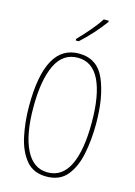

<svg xmlns="http://www.w3.org/2000/svg" viewBox="-140 -1024 781 1107"><g transform="rotate(15 250.0 -470.5)"><path d="M230 -792Q265 -823 303.5 -866Q342 -909 367 -944V-951H337Q314 -915 280 -875.5Q246 -836 212 -801V-792ZM450 -358Q450 -517 405.5 -620.5Q361 -724 251 -724Q50 -724 50 -358Q50 -266 67.5 -181.5Q85 -97 128.5 -43.5Q172 10 251 10Q330 10 373 -42Q416 -94 433 -178Q450 -262 450 -358ZM76 -358Q76 -520 119 -609.5Q162 -699 251 -699Q338 -699 381 -610.5Q424 -522 424 -358Q424 -191 381 -103Q338 -15 251 -15Q166 -15 121 -105Q76 -195 76 -358Z"/></g></svg>

Font: Noto Sans Mono UI Condensed Thin
Style: Regular
Weight: 250
Width: 3
Designer: Monotype Design team
Foundry: Monotype Imaging Inc.
Version: 1.000